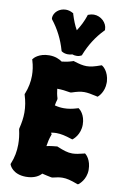

<svg xmlns="http://www.w3.org/2000/svg" viewBox="-104 -1033 699 1096"><g transform="rotate(10 245.0 -485.5)"><path d="M395 -345C395 -403 362 -429 360 -430L355 -434L349 -432C320 -423 296 -419 272 -419C254 -419 238 -421 219 -426C221 -438 223 -449 227 -461V-468C221 -486 218 -504 216 -522C241 -522 266 -519 293 -514L300 -515C330 -525 350 -530 372 -530C391 -530 412 -526 443 -519L450 -517L455 -521C456 -522 488 -551 488 -603V-612C484 -670 450 -694 448 -695L443 -698L437 -696C404 -684 381 -678 358 -678C337 -678 315 -683 284 -693L279 -694L275 -692C254 -685 233 -681 214 -679C199 -690 174 -702 139 -702C78 -702 51 -669 50 -667L46 -662L48 -656C57 -627 61 -598 61 -570C61 -535 54 -499 40 -464L38 -460L39 -455C49 -423 55 -389 55 -355C55 -324 50 -293 42 -261V-255C49 -225 52 -197 52 -170C52 -131 45 -93 30 -57L28 -52L30 -48C30 -46 50 4 127 4C176 4 203 -15 216 -30C234 -26 252 -21 270 -18H277C301 -24 318 -27 335 -27C359 -27 382 -21 420 -7L426 -5L432 -8C433 -10 472 -38 473 -96C473 -155 443 -180 441 -182L436 -186L430 -184C403 -177 382 -173 364 -173C337 -173 314 -181 277 -196L273 -198L269 -197C268 -197 233 -194 212 -189C215 -211 220 -233 228 -255L230 -259L228 -263L225 -269C235 -271 245 -272 255 -272C282 -272 308 -266 344 -254L351 -252L356 -256C357 -257 395 -287 395 -345ZM426 -903C426 -941 390 -975 349 -975C339 -975 329 -973 319 -969L314 -967L313 -962C302 -929 287 -899 268 -870C253 -896 242 -925 232 -957L231 -962L227 -964C215 -971 201 -975 187 -975C149 -975 117 -948 116 -914L118 -907C157 -858 185 -802 202 -742L203 -738L207 -735C217 -729 229 -726 241 -726C249 -726 258 -727 267 -730C275 -727 283 -726 291 -726C301 -726 310 -728 319 -733L322 -735L323 -739C346 -797 379 -850 423 -895L426 -898Z"/></g></svg>

Font: Hanalei Fill
Style: Regular
Weight: 400
Designer: Astigmatic (AOETI)
Foundry: Astigmatic (AOETI)
Version: Version 1.000